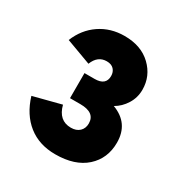

<svg xmlns="http://www.w3.org/2000/svg" viewBox="-113 -960 580 610"><g transform="rotate(30 177.5 -655.0)"><path d="M170 -437Q111 -437 70.5 -469Q30 -501 12 -560L113 -586Q126 -535 171 -535Q191 -535 202.5 -546Q214 -557 214 -575Q214 -615 160 -615H122V-707H159Q200 -707 200 -741Q200 -756 191 -765.5Q182 -775 165 -775Q132 -775 118 -739L26 -773Q45 -820 84 -846.5Q123 -873 174 -873Q235 -873 271.5 -838Q308 -803 308 -753Q308 -724 293 -700Q278 -676 255 -663Q322 -638 322 -567Q322 -509 282 -473Q242 -437 170 -437Z"/></g></svg>

Font: OVRPSS Recut ExtraBold
Style: Regular
Weight: 800
Designer: Giant Group
Foundry: Giant Group
Version: Version 1.001;hotconv 1.0.109;makeotfexe 2.5.65596